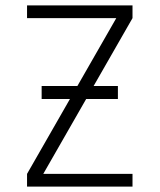

<svg xmlns="http://www.w3.org/2000/svg" viewBox="-20 -690 590 710"><path d="M470 0H80V-47L410 -623H80V-670H470V-623L140 -47H470ZM416 -324H134V-372H416Z"/></svg>

Font: Lode Dark Term
Style: Regular
Weight: 400
Monospace: yes
Designer: Belleve Invis
Foundry: Belleve Invis
Version: Version 29.2.0